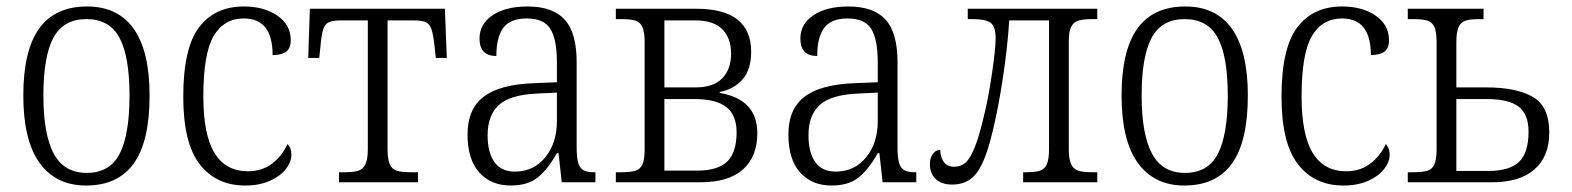

<svg xmlns="http://www.w3.org/2000/svg" viewBox="-20 -563 4856 593"><path d="M52 -268Q52 -407 101 -475Q150 -543 249 -543Q344 -543 393 -474Q442 -405 442 -268Q442 -126 393 -58Q344 10 246 10Q153 10 102.5 -59.5Q52 -129 52 -268ZM380 -268Q380 -389 349 -446.5Q318 -504 247 -504Q176 -504 145 -446.5Q114 -389 114 -268Q114 -148 146 -88.5Q178 -29 248 -29Q319 -29 349.5 -88Q380 -147 380 -268Z M546 -264Q546 -415 595 -479Q644 -543 733 -543Q796 -543 837 -514.5Q878 -486 878 -439Q878 -414 864 -403.5Q850 -393 822 -393Q822 -506 733 -506Q672 -506 640 -452Q608 -398 608 -265Q608 -147 642.5 -90.5Q677 -34 746 -34Q789 -34 820 -57.5Q851 -81 868 -118Q880 -106 880 -85Q880 -63 863 -41Q846 -19 813.5 -4.5Q781 10 737 10Q648 10 597 -55.5Q546 -121 546 -264Z M1027 -31H1042Q1071 -31 1086 -35.5Q1101 -40 1108.5 -55.5Q1116 -71 1116 -102V-500H1033Q1008 -500 996 -494.5Q984 -489 978.5 -473Q973 -457 970 -422L966 -384H932L937 -536H1354L1360 -384H1326L1322 -422Q1318 -457 1312.5 -473Q1307 -489 1295 -494.5Q1283 -500 1258 -500H1177V-102Q1177 -71 1184 -55.5Q1191 -40 1206 -35.5Q1221 -31 1250 -31H1271V0H1027Z M1424 -148Q1424 -226 1473.5 -264Q1523 -302 1627 -306L1700 -309V-371Q1700 -441 1680 -473.5Q1660 -506 1607 -506Q1556 -506 1534.5 -477Q1513 -448 1513 -390Q1461 -390 1461 -444Q1461 -489 1501.5 -516Q1542 -543 1609 -543Q1687 -543 1724 -502.5Q1761 -462 1761 -371V-109Q1761 -76 1766 -59.5Q1771 -43 1782.5 -37Q1794 -31 1816 -31H1819V0H1715L1705 -90H1700Q1672 -40 1641 -15Q1610 10 1557 10Q1497 10 1460.5 -30Q1424 -70 1424 -148ZM1700 -189V-277L1637 -274Q1555 -270 1520.5 -238.5Q1486 -207 1486 -145Q1486 -92 1507 -62.5Q1528 -33 1570 -33Q1628 -33 1664 -77Q1700 -121 1700 -189Z M1882 -31H1898Q1927 -31 1942 -35.5Q1957 -40 1964 -55Q1971 -70 1971 -102V-433Q1971 -464 1964 -479.5Q1957 -495 1942 -499.5Q1927 -504 1898 -504H1882V-536H2130Q2300 -536 2300 -403Q2300 -349 2274 -318.5Q2248 -288 2203 -279V-276Q2319 -256 2319 -152Q2319 -79 2274.5 -39.5Q2230 0 2143 0H1882ZM2128 -293Q2184 -293 2211 -321.5Q2238 -350 2238 -397Q2238 -445 2211 -472.5Q2184 -500 2127 -500H2032V-293ZM2132 -36Q2198 -36 2226.5 -64.5Q2255 -93 2255 -154Q2255 -208 2223 -232.5Q2191 -257 2127 -257H2032V-36Z M2415 -148Q2415 -226 2464.5 -264Q2514 -302 2618 -306L2691 -309V-371Q2691 -441 2671 -473.5Q2651 -506 2598 -506Q2547 -506 2525.5 -477Q2504 -448 2504 -390Q2452 -390 2452 -444Q2452 -489 2492.5 -516Q2533 -543 2600 -543Q2678 -543 2715 -502.5Q2752 -462 2752 -371V-109Q2752 -76 2757 -59.5Q2762 -43 2773.5 -37Q2785 -31 2807 -31H2810V0H2706L2696 -90H2691Q2663 -40 2632 -15Q2601 10 2548 10Q2488 10 2451.5 -30Q2415 -70 2415 -148ZM2691 -189V-277L2628 -274Q2546 -270 2511.5 -238.5Q2477 -207 2477 -145Q2477 -92 2498 -62.5Q2519 -33 2561 -33Q2619 -33 2655 -77Q2691 -121 2691 -189Z M2852 -56Q2852 -75 2861 -87.5Q2870 -100 2884 -100Q2884 -79 2894.5 -63.5Q2905 -48 2927 -48Q2948 -48 2962.5 -61Q2977 -74 2991.5 -110.5Q3006 -147 3022 -218Q3033 -263 3044 -337.5Q3055 -412 3055 -445Q3055 -482 3039 -493Q3023 -504 2984 -504H2969V-536H3369V-504H3356Q3327 -504 3311.5 -499.5Q3296 -495 3288.5 -480.5Q3281 -466 3281 -436V-102Q3281 -71 3288.5 -55.5Q3296 -40 3311 -35.5Q3326 -31 3354 -31H3369V0H3140V-31H3147Q3176 -31 3191 -35.5Q3206 -40 3213 -55.5Q3220 -71 3220 -102V-500H3097Q3092 -418 3077.5 -322.5Q3063 -227 3045 -154Q3030 -92 3013.5 -57.5Q2997 -23 2975 -8Q2953 7 2920 7Q2888 7 2870 -10Q2852 -27 2852 -56Z M3444 -268Q3444 -407 3493 -475Q3542 -543 3641 -543Q3736 -543 3785 -474Q3834 -405 3834 -268Q3834 -126 3785 -58Q3736 10 3638 10Q3545 10 3494.5 -59.5Q3444 -129 3444 -268ZM3772 -268Q3772 -389 3741 -446.5Q3710 -504 3639 -504Q3568 -504 3537 -446.5Q3506 -389 3506 -268Q3506 -148 3538 -88.5Q3570 -29 3640 -29Q3711 -29 3741.5 -88Q3772 -147 3772 -268Z M3938 -264Q3938 -415 3987 -479Q4036 -543 4125 -543Q4188 -543 4229 -514.5Q4270 -486 4270 -439Q4270 -414 4256 -403.5Q4242 -393 4214 -393Q4214 -506 4125 -506Q4064 -506 4032 -452Q4000 -398 4000 -265Q4000 -147 4034.5 -90.5Q4069 -34 4138 -34Q4181 -34 4212 -57.5Q4243 -81 4260 -118Q4272 -106 4272 -85Q4272 -63 4255 -41Q4238 -19 4205.5 -4.5Q4173 10 4129 10Q4040 10 3989 -55.5Q3938 -121 3938 -264Z M4328 -31H4343Q4373 -31 4388 -35.5Q4403 -40 4410 -55Q4417 -70 4417 -102V-433Q4417 -465 4410 -480Q4403 -495 4388 -499.5Q4373 -504 4344 -504H4328V-536H4562V-504H4550Q4522 -504 4507 -499.5Q4492 -495 4485 -479.5Q4478 -464 4478 -433V-293H4571Q4664 -293 4714.5 -263.5Q4765 -234 4765 -154Q4765 -80 4719.5 -40Q4674 0 4588 0H4328ZM4576 -35Q4643 -35 4672 -63.5Q4701 -92 4701 -156Q4701 -210 4670.5 -233.5Q4640 -257 4573 -257H4478V-35Z"/></svg>

Font: Noto Serif NarrowLight
Style: Regular
Weight: 300
Width: 4
Designer: Monotype Design Team
Foundry: Monotype Imaging Inc.
Version: Version 1.001